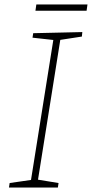

<svg xmlns="http://www.w3.org/2000/svg" viewBox="-20 -836 410 856"><path d="M345 -673 241 -657 250 -666 148 -26 143 -36 241 -20 238 0H20L23 -20L127 -35L117 -26L219 -666L225 -657L125 -668L128 -688L347 -693ZM370 -816 366 -788H138L142 -816Z"/></svg>

Font: Bitter Thin ExtraLight
Style: Italic
Weight: 250
Italic angle: -9°
Version: Version 2.002